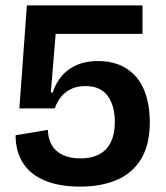

<svg xmlns="http://www.w3.org/2000/svg" viewBox="-20 -680 617 714"><path d="M278 14Q202 14 148 -8Q94 -30 66 -73Q38 -116 38 -177L158 -197Q160 -144 192 -117.5Q224 -91 279 -91Q342 -91 374.5 -125.5Q407 -160 407 -227Q407 -256 400.5 -280Q394 -304 381.5 -322Q369 -340 348 -350Q327 -360 297 -360Q273 -360 254 -353Q235 -346 221.5 -334.5Q208 -323 198.5 -308Q189 -293 184 -277H52L80 -660H510V-554H187L169 -336H176Q195 -393 238 -423Q281 -453 343 -453Q408 -453 451.5 -424.5Q495 -396 516 -345Q537 -294 537 -226Q537 -143 505.5 -90Q474 -37 415.5 -11.5Q357 14 278 14Z"/></svg>

Font: Bricolage Grotesque 60pt SemiBold
Style: Regular
Weight: 600
Version: Version 1.001;gftools[0.9.33.dev8+g029e19f]